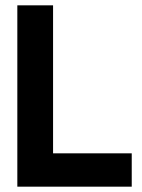

<svg xmlns="http://www.w3.org/2000/svg" viewBox="-20 -700 532 720"><path d="M45 0V-680H179V-125H474V0Z"/></svg>

Font: TASA Orbiter Display
Style: Bold
Weight: 700
Designer: Weizhong Zhang
Version: Version 1.000;Glyphs 3.1.2 (3151)